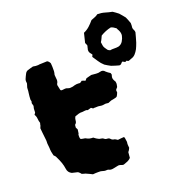

<svg xmlns="http://www.w3.org/2000/svg" viewBox="-115 -864 902 982"><g transform="rotate(-15 336.5 -373.0)"><path d="M654 -626Q652 -614 649.5 -600.5Q647 -587 644 -573Q639 -554 634 -541Q628 -527 619.5 -516Q611 -505 597 -500L583 -493Q577 -493 573 -497Q571 -496 568.5 -494.5Q566 -493 564 -492Q560 -494 556.5 -495.5Q553 -497 550 -498Q545 -494 542 -489Q539 -484 531 -483Q521 -485 510.5 -487Q500 -489 489 -492Q481 -495 473 -499Q465 -503 457 -507Q441 -519 430 -533.5Q419 -548 408 -561L412 -572Q411 -574 408 -577Q391 -591 397 -611Q397 -616 399 -622Q398 -627 395.5 -631Q393 -635 391 -639Q393 -652 395 -665Q397 -678 399 -691Q416 -700 429 -714Q442 -728 453 -744Q463 -749 472.5 -753.5Q482 -758 489 -765Q511 -767 530 -763Q549 -759 568 -757Q575 -753 583 -748.5Q591 -744 598 -739Q605 -732 612 -725.5Q619 -719 626 -711Q630 -703 634.5 -695Q639 -687 643 -677Q644 -671 644 -665Q644 -659 644 -652Q645 -645 649 -639.5Q653 -634 654 -626ZM574 -657Q568 -665 566 -670Q558 -675 551.5 -678Q545 -681 538 -682Q509 -673 483 -654Q479 -644 477 -637.5Q475 -631 470 -622Q472 -613 474 -604.5Q476 -596 481 -590Q486 -585 490 -579Q494 -573 505 -570Q516 -573 527.5 -573.5Q539 -574 551 -577Q565 -582 573 -596Q581 -612 582.5 -626.5Q584 -641 574 -657ZM491 -379Q489 -376 486.5 -373Q484 -370 482 -366Q482 -363 482.5 -360Q483 -357 484 -353Q483 -349 481 -343.5Q479 -338 477 -334Q475 -331 471 -329Q467 -328 462.5 -326Q458 -324 453 -323Q446 -322 439.5 -318.5Q433 -315 427 -312H420Q412 -313 404.5 -310.5Q397 -308 389 -308Q370 -310 357 -307Q353 -307 350 -306.5Q347 -306 344 -305Q341 -307 338.5 -308.5Q336 -310 334 -311Q329 -309 324.5 -307.5Q320 -306 315 -304Q308 -307 301 -305Q294 -303 286 -302Q276 -302 266.5 -298.5Q257 -295 247 -290Q247 -290 245 -288Q241 -278 241.5 -267Q242 -256 233 -248V-233Q235 -230 237 -227Q239 -224 240 -222L239 -200Q236 -198 237 -187.5Q238 -177 240 -173Q243 -169 255 -169Q267 -169 271 -166Q285 -159 306 -161Q308 -160 311.5 -157.5Q315 -155 319 -153Q324 -151 329 -148.5Q334 -146 340 -146Q345 -146 349.5 -145Q354 -144 358 -141Q363 -137 369 -137Q375 -137 379 -137Q386 -136 390.5 -131Q395 -126 402 -125Q410 -125 415.5 -122Q421 -119 425 -117Q434 -119 442 -120.5Q450 -122 458 -123Q460 -122 460.5 -120Q461 -118 462 -117Q463 -110 465 -104Q467 -98 467 -92Q466 -85 467.5 -77.5Q469 -70 470 -63Q468 -58 466 -53Q464 -48 460 -43V-12Q453 -3 443 2.5Q433 8 421 13Q415 14 408 11.5Q401 9 393 10Q386 12 379.5 14Q373 16 366 18Q350 23 340 18Q339 18 337.5 17.5Q336 17 334 17Q321 20 309.5 17Q298 14 286 16Q279 17 271.5 17.5Q264 18 256 20Q249 17 241 14Q233 11 224 8Q219 6 213 5.5Q207 5 201 3Q199 1 195.5 -2.5Q192 -6 190 -7Q185 -11 180.5 -11Q176 -11 173 -12Q168 -13 163 -13.5Q158 -14 153 -15Q133 -23 129 -43Q125 -61 117.5 -77.5Q110 -94 100 -110Q98 -115 94 -119Q90 -123 86 -126Q82 -137 79.5 -147Q77 -157 76 -168Q75 -176 73 -184Q71 -192 71 -199Q71 -207 69 -215Q67 -223 66 -230Q64 -241 61.5 -252.5Q59 -264 57 -277Q59 -282 61 -290Q61 -293 61.5 -296.5Q62 -300 63 -304Q58 -315 56 -328Q54 -341 46 -351Q48 -354 49.5 -357Q51 -360 52 -362Q52 -367 51.5 -372Q51 -377 51 -382Q51 -387 52 -390Q53 -393 53 -396Q52 -402 49.5 -406.5Q47 -411 48 -416Q50 -420 48.5 -424Q47 -428 46 -431Q45 -449 46 -467Q46 -472 46.5 -477.5Q47 -483 46 -489Q45 -495 48 -505Q49 -510 50 -514.5Q51 -519 49 -523Q48 -528 48 -531.5Q48 -535 49 -539Q51 -547 54 -553.5Q57 -560 59 -566Q61 -571 64 -574.5Q67 -578 71 -580Q79 -583 87 -586.5Q95 -590 102 -592Q110 -591 116.5 -591Q123 -591 130 -592Q136 -594 142.5 -594.5Q149 -595 155 -596L179 -599Q189 -595 195 -584Q197 -575 198 -564Q199 -553 200 -541Q200 -537 199.5 -532Q199 -527 198 -522Q199 -518 199.5 -513Q200 -508 201 -504Q203 -497 203 -489.5Q203 -482 199 -475Q198 -474 198 -467Q199 -464 200 -461Q201 -458 202 -454Q204 -450 204.5 -446Q205 -442 208 -438Q212 -436 216 -437Q224 -439 232 -440Q240 -441 247 -438Q255 -436 261 -437.5Q267 -439 273 -440Q278 -442 283 -444Q288 -446 294 -447Q299 -448 304 -448Q309 -448 313 -448Q316 -450 319 -452.5Q322 -455 324 -457Q329 -456 333.5 -455Q338 -454 343 -452L351 -463Q357 -466 364.5 -468Q372 -470 379 -473H405Q418 -473 427 -477Q443 -483 454 -471Q459 -467 465 -463.5Q471 -460 477 -457Q482 -449 480 -444Q477 -434 479.5 -426.5Q482 -419 488 -411Q490 -410 490 -408.5Q490 -407 491 -405Q493 -399 492.5 -393Q492 -387 491 -379Z"/></g></svg>

Font: Darumadrop One
Style: Regular
Weight: 400
Version: Version 1.000